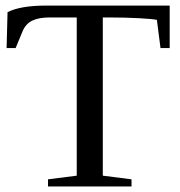

<svg xmlns="http://www.w3.org/2000/svg" viewBox="-20 -675 651 695"><path d="M594.2 -501H561L547.9 -603Q533.2 -606.4 483.9 -609.1Q434.6 -611.8 376 -611.8H352.1V-39.1L456.1 -25.9V0H153.8V-25.9L257.8 -39.1V-611.8H159.2Q120.6 -611.8 96.7 -600.3Q72.8 -588.9 61 -560.1L36.6 -501H3.9L7.3 -630.9Q53.7 -654.8 147.5 -654.8H594.2Z"/></svg>

Font: Times New Roman
Style: Regular
Weight: 400
Designer: Steve Matteson
Foundry: Ascender Corporation
Version: Version 2.00.3